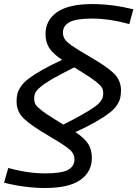

<svg xmlns="http://www.w3.org/2000/svg" viewBox="-39 -689 679 949"><path d="M43 -187Q43 -209.5 47.1 -225.8Q51.3 -242.2 64.5 -261.7Q77.6 -281.2 102.3 -300Q127 -318.8 167.7 -342.3Q208.5 -365.7 268.1 -393.1Q221.7 -423.8 203.9 -452.6Q186 -481.4 186 -521Q186 -589.4 243.4 -629.2Q300.8 -668.9 417 -668.9Q514.2 -668.9 620.1 -643.1L600.1 -569.8Q502 -597.2 416 -597.2Q336.9 -597.2 304.4 -579.3Q272 -561.5 272 -527.8Q272 -505.4 286.6 -488.3Q301.3 -471.2 351.1 -440.9L439 -388.2Q511.2 -344.2 535.2 -313.5Q559.1 -282.7 559.1 -242.2Q559.1 -219.7 554.9 -203.4Q550.8 -187 537.6 -167.5Q524.4 -147.9 499.8 -129.2Q475.1 -110.4 434.3 -86.9Q393.6 -63.5 334 -36.1Q379.9 -5.4 397.5 23.2Q415 51.8 415 91.8Q415 160.6 358.2 200.4Q301.3 240.2 184.1 240.2Q84 240.2 -19 213.9L2 141.1Q97.2 168 185.1 168Q265.1 168 297.1 150.6Q329.1 133.3 329.1 99.1Q329.1 76.7 314.5 59.6Q299.8 42.5 251 12.2L163.1 -41Q90.8 -85.9 66.9 -116.2Q43 -146.5 43 -187ZM236.8 -96.2 273.9 -73.2Q328.6 -100.6 364.5 -121.1Q400.4 -141.6 421.9 -156Q443.4 -170.4 454.1 -183.3Q464.8 -196.3 468 -205.6Q471.2 -214.8 471.2 -228Q471.2 -244.6 464.4 -256.3Q457.5 -268.1 435.3 -285.6Q413.1 -303.2 365.2 -333L328.1 -356Q259.8 -321.8 220.2 -299.1Q180.7 -276.4 160.6 -258.8Q140.6 -241.2 135.3 -229.5Q129.9 -217.8 129.9 -201.2Q129.9 -184.6 136.7 -172.9Q143.6 -161.1 166 -143.6Q188.5 -126 236.8 -96.2Z"/></svg>

Font: IntelOne Mono
Style: Italic
Weight: 400
Italic angle: -16°
Designer: Fred Shallcrass
Foundry: Frere-Jones Type LLC
Version: Version 1.200;hotconv 1.1.0;makeotfexe 2.6.0;FJTRelease1.2